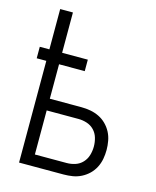

<svg xmlns="http://www.w3.org/2000/svg" viewBox="-111 -812 722 888"><g transform="rotate(15 250.0 -367.5)"><path d="M66 0V-487H20V-542H66V-735H127V-542H250V-487H127V-322H279Q301 -322 322.5 -318Q344 -314 363.5 -304.5Q383 -295 398.5 -279.5Q414 -264 424 -245Q434 -226 438 -204Q442 -182 442 -161Q442 -139 438 -117.5Q434 -96 424 -76.5Q414 -57 398.5 -42Q383 -27 363.5 -17Q344 -7 322.5 -3.5Q301 0 279 0ZM127 -55H279Q300 -55 320 -61.5Q340 -68 354.5 -83.5Q369 -99 375 -119.5Q381 -140 381 -161Q381 -182 375 -202.5Q369 -223 354.5 -238Q340 -253 320 -259.5Q300 -266 279 -266H127Z"/></g></svg>

Font: Iosevka Term Light
Style: Regular
Weight: 300
Monospace: yes
Designer: Belleve Invis
Foundry: Belleve Invis
Version: Version 9.0.1; ttfautohint (v1.8.3)